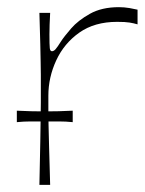

<svg xmlns="http://www.w3.org/2000/svg" viewBox="-20 -516 404 536"><path d="M27 -175V-207Q47 -206 66 -205.5Q85 -205 104 -205Q124 -205 144 -205.5Q164 -206 183 -207V-175Q164 -177 144 -177Q124 -177 104 -177Q85 -177 66 -177Q47 -177 27 -175ZM90 0Q92 -78 92.5 -121.5Q93 -165 93.5 -189Q94 -213 94 -229.5Q94 -246 94 -269Q94 -292 94 -307.5Q94 -323 93.5 -342Q93 -361 92.5 -392.5Q92 -424 90 -480H120Q119 -464 118.5 -447.5Q118 -431 118 -420Q118 -390 119 -381.5Q120 -373 125 -373Q130 -373 135 -378.5Q140 -384 150 -400Q159 -414 178.5 -436.5Q198 -459 231 -477.5Q264 -496 312 -496Q327 -496 341.5 -493.5Q356 -491 364 -489V-448Q354 -451 342 -453Q330 -455 307 -455Q244 -455 201.5 -425Q159 -395 137 -347.5Q115 -300 115 -249Q115 -224 115 -207Q115 -190 115.5 -168Q116 -146 117 -107.5Q118 -69 120 0Z"/></svg>

Font: Ojuju ExtraLight
Style: Regular
Weight: 200
Designer: Chisaokwu Joboson, Mirko Velimirovic
Foundry: Udi Foundry
Version: Version 1.000